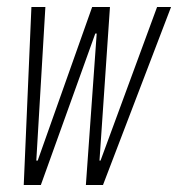

<svg xmlns="http://www.w3.org/2000/svg" viewBox="-20 -530 510 550"><path d="M48 0 70 -510H110L84 -70H88L244 -510H295L265 -70H268L430 -510H470L275 0H226L257 -434H253L97 0Z"/></svg>

Font: Saira UltraCondensed ExtraLight
Style: Italic
Weight: 250
Width: 1
Italic angle: -12°
Designer: Hector Gatti with collaboration of the Omnibus-Type team
Foundry: Omnibus-Type
Version: Version 1.101